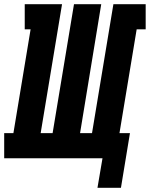

<svg xmlns="http://www.w3.org/2000/svg" viewBox="-53 -755 715 916"><path d="M524 141H412L436 0H-33V-120H11L93 -615H65V-735H243L141 -120H198L300 -735H430L329 -120H386L488 -735H642V-615H599L517 -120H567Z"/></svg>

Font: Iosevka Curly Slab HvExObl
Style: Regular
Weight: 900
Width: 7
Italic angle: -9°
Monospace: yes
Designer: Belleve Invis
Foundry: Belleve Invis
Version: Version 11.1.0; ttfautohint (v1.8.3)